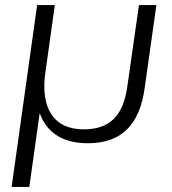

<svg xmlns="http://www.w3.org/2000/svg" viewBox="-20 -560 681 760"><path d="M599 -540 553 -214Q538 -102 482.5 -47.5Q427 7 328 7Q212 7 160 -67.5Q108 -142 128 -280L135 -341L160 -277Q144 -167 183.5 -107.5Q223 -48 312 -48Q388 -48 430 -89Q472 -130 484 -218L530 -540ZM197 -540 147 -183 96 180H26L127 -540Z"/></svg>

Font: Pathway Extreme 28pt Light
Style: Italic
Weight: 300
Italic angle: -8°
Designer: Eduardo Rodriguez Tunni
Foundry: Eduardo Rodriguez Tunni
Version: Version 1.001;gftools[0.9.26]